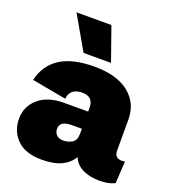

<svg xmlns="http://www.w3.org/2000/svg" viewBox="-135 -833 850 946"><g transform="rotate(20 290.0 -360.5)"><path d="M325 -314Q325 -340 310.5 -354.5Q296 -369 266 -369Q238 -369 219.5 -356Q201 -343 197 -312L17 -345Q35 -425 99.5 -467.5Q164 -510 280 -510Q397 -510 461 -459Q525 -408 525 -322V-159Q525 -120 564 -120Q572 -120 580 -122L573 -6Q541 10 494 10Q442 10 405 -8Q368 -26 353 -63Q334 -29 294.5 -9.5Q255 10 190 10Q104 10 60.5 -33.5Q17 -77 17 -142Q17 -207 65.5 -249Q114 -291 199 -291H325ZM258 -115Q282 -115 303.5 -127Q325 -139 325 -174V-201H272Q210 -201 210 -159Q210 -141 222 -128Q234 -115 258 -115ZM287 -731 349 -555H205L104 -731Z"/></g></svg>

Font: Prodigy Sans ExtraBold
Style: Regular
Weight: 800
Designer: Wei Huang
Foundry: Wei Huang
Version: Version 1.003; ttfautohint (v1.8.3)